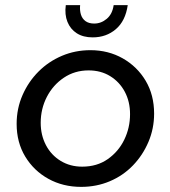

<svg xmlns="http://www.w3.org/2000/svg" viewBox="-20 -718 666 750"><path d="M297 12Q226 12 169 -19.5Q112 -51 78.5 -106.5Q45 -162 45 -234Q45 -294 68 -346.5Q91 -399 130.5 -438.5Q170 -478 222 -500Q274 -522 333 -522Q403 -522 459.5 -490Q516 -458 549 -402.5Q582 -347 582 -274Q582 -216 560 -164Q538 -112 499.5 -72Q461 -32 409 -10Q357 12 297 12ZM301 -67Q359 -67 401 -96.5Q443 -126 465.5 -172.5Q488 -219 488 -272Q488 -321 467.5 -359.5Q447 -398 410.5 -420.5Q374 -443 326 -443Q272 -443 229.5 -414.5Q187 -386 163 -339.5Q139 -293 139 -238Q139 -190 159.5 -151Q180 -112 217 -89.5Q254 -67 301 -67ZM342 -572Q305 -572 280 -588Q255 -604 243.5 -632.5Q232 -661 237 -698H293Q291 -678 296 -661.5Q301 -645 314 -635.5Q327 -626 348 -626Q375 -626 397 -644.5Q419 -663 424 -698H479Q470 -636 432.5 -604Q395 -572 342 -572Z"/></svg>

Font: MuseoModerno
Style: Italic
Weight: 400
Italic angle: -9°
Designer: Pablo Cosgaya, Héctor Gatti, Marcela Romero, and the Authors of The MuseoModerno Project.
Foundry: Omnibus-Type Team
Version: Version 1.003